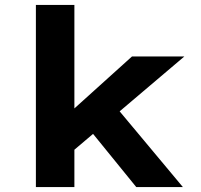

<svg xmlns="http://www.w3.org/2000/svg" viewBox="-20 -760 815 780"><path d="M273.1 -144 220.6 -264 516.3 -530.7H729ZM125.8 0V-740H282.2V0ZM533.6 0 317.1 -266.5 427.7 -353.6 723 0Z"/></svg>

Font: Lexend Exa
Style: Regular
Weight: 400
Designer: Bonnie Shaver-Troup, Thomas Jockin
Foundry: Lexend
Version: Version 1.007